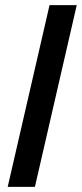

<svg xmlns="http://www.w3.org/2000/svg" viewBox="-20 -728 319 748"><path d="M116 0H10L173 -708H279Z"/></svg>

Font: Storia Sans SemiBold
Style: Italic
Weight: 600
Italic angle: -13°
Designer: Campivisivi
Foundry: Accademia di Belle Arti di Urbino and students of MA course of Visual design
Version: Version 60.001;May 25, 2020;FontCreator 12.0.0.2522 64-bit